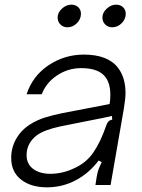

<svg xmlns="http://www.w3.org/2000/svg" viewBox="-20 -793 609 823"><path d="M28 -116Q28 -161 50 -199Q72 -237 111 -261Q140 -279 173.5 -289.5Q207 -300 247 -308L450 -347Q453 -368 453 -386Q453 -434 433 -461Q405 -501 328 -501Q272 -501 225 -470Q178 -439 159 -389H94Q120 -468 188.5 -513.5Q257 -559 339 -559Q443 -559 486 -502Q518 -461 518 -394Q518 -370 511 -328L454 0H389L395 -38Q395 -40 398.5 -54.5Q402 -69 416 -98L403 -105Q361 -50 306 -21Q248 10 181 10Q113 10 70.5 -23Q28 -56 28 -116ZM294 -70Q348 -93 379.5 -138.5Q411 -184 435 -254Q439 -266 444.5 -272Q450 -278 461 -280L460 -296Q427 -288 363 -276L238 -251Q172 -237 139 -214Q94 -180 94 -128Q94 -90 122 -69Q150 -48 196 -48Q246 -48 294 -70ZM227 -718Q227 -739 245.5 -756Q264 -773 286 -773Q304 -773 315.5 -762Q327 -751 327 -734Q327 -711 309.5 -693.5Q292 -676 269 -676Q251 -676 239 -688Q227 -700 227 -718ZM419 -718Q419 -739 437.5 -756Q456 -773 478 -773Q496 -773 507.5 -762Q519 -751 519 -734Q519 -711 501.5 -693.5Q484 -676 461 -676Q443 -676 431 -688Q419 -700 419 -718Z"/></svg>

Font: Open Sauce Sans Light Italic
Style: Regular
Weight: 300
Italic angle: -10°
Designer: Alfredo Marco Pradil
Foundry: Creative Sauce Fz LLC
Version: Version 1.477